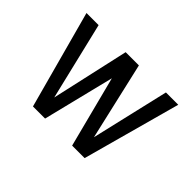

<svg xmlns="http://www.w3.org/2000/svg" viewBox="-86 -577 728 728"><g transform="rotate(45 278.0 -213.0)"><path d="M414 -16H347L273 -303L202 -16H137L30 -410H95L170 -97L240 -410H311L383 -97L456 -410H522Z"/></g></svg>

Font: Ekushey Sumon
Style: Regular
Weight: 400
Designer: Al Mamun Sumon
Foundry: Al Mamun Sumon
Version: Version 1.0